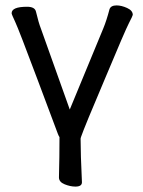

<svg xmlns="http://www.w3.org/2000/svg" viewBox="-20 -512 530 710"><path d="M259 178Q240 178 219 169.5Q198 161 198 144Q200 68 200 -5Q197 -9 194 -17Q191 -25 120 -214.5Q49 -404 36 -431.5Q23 -459 23 -463Q23 -487 80 -487Q109 -487 113 -469Q123 -427 131 -407L238 -107L362 -407Q374 -436 385 -478Q390 -492 411 -492Q429 -492 450 -482.5Q471 -473 471 -457Q471 -454 457 -427Q443 -400 369 -223Q292 -42 279 -4Q279 -1 278 0Q278 56 283 162Q283 178 259 178Z"/></svg>

Font: LXGW WenKai TC
Style: Bold
Weight: 700
Designer: LXGW / Fontworks Inc.
Foundry: LXGW / Fontworks Inc.
Version: Version 1.330;April 28, 2024